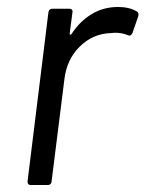

<svg xmlns="http://www.w3.org/2000/svg" viewBox="-20 -531 418 551"><path d="M373 -498Q379 -494 377 -485L360 -436Q355 -426 347 -430Q331 -437 310 -437L297 -436Q246 -434 209 -397.5Q172 -361 165 -305L128 -10Q128 -6 125 -3Q122 0 117 0H68Q59 0 59 -10L119 -496Q121 -506 130 -506H179Q184 -506 186.5 -503Q189 -500 188 -496L180 -435Q180 -432 181.5 -431.5Q183 -431 185 -433Q209 -470 243 -490.5Q277 -511 319 -511Q351 -511 373 -498Z"/></svg>

Font: Barlow
Style: Italic
Weight: 400
Italic angle: -7°
Designer: Jeremy Tribby
Foundry: Tribby Type
Version: Version 1.408